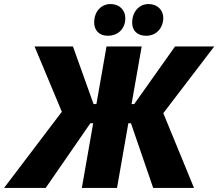

<svg xmlns="http://www.w3.org/2000/svg" viewBox="-61 -930 1080 950"><path d="M-41 0H165L386 -320H400L344 0H518L574 -320H587L697 0H899L747 -370L999 -700H805L603 -415H590L640 -700H466L416 -415H402L300 -700H110L245 -377ZM473 -753C518 -753 558 -783 559 -838C560 -880 530 -910 486 -910C441 -910 406 -875 405 -821C404 -780 430 -753 473 -753ZM662 -753C718 -753 746 -798 747 -838C748 -880 718 -910 674 -910C629 -910 594 -874 593 -820C592 -779 618 -753 662 -753Z"/></svg>

Font: Fixel Display ExtraBold
Style: Italic
Weight: 800
Italic angle: -10°
Designer: AlfaBravo + MacPaw
Foundry: Kyrylo Tkachov, Marchela Mozhyna, Serhii Makarenko, Maria Weinstein, Zakhar Kryvoshyya
Version: Version 1.210;Glyphs 3.2 (3217)